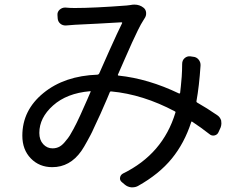

<svg xmlns="http://www.w3.org/2000/svg" viewBox="-20 -762 1040 827"><path d="M265.6 -158.2Q273.4 -167 280.8 -178.7Q288.1 -190.4 296.4 -206.1Q304.7 -221.7 310.5 -233.4Q316.4 -245.1 326.2 -266.6Q335.9 -288.1 340.3 -298.3Q344.7 -308.6 356 -333.5Q367.2 -358.4 370.1 -366.2Q371.1 -367.2 370.1 -368.7Q369.1 -370.1 367.2 -369.1Q267.6 -360.4 208.5 -307.6Q149.4 -254.9 149.4 -189.5Q149.4 -159.2 166 -141.1Q182.6 -123 206.1 -123Q223.6 -123 237.3 -130.9Q251 -138.7 265.6 -158.2ZM916 -265.6Q927.7 -257.8 932.6 -243.2Q933.6 -236.3 933.6 -230.5Q933.6 -222.7 930.7 -213.9L921.9 -194.3Q917 -181.6 904.3 -178.7Q891.6 -175.8 881.8 -184.6Q845.7 -212.9 808.6 -237.3Q804.7 -240.2 803.7 -236.3Q774.4 -145.5 719.7 -78.6Q665 -11.7 574.2 39.1Q563.5 44.9 550.8 44.9Q547.9 44.9 544.9 44.9Q529.3 43 517.6 33.2L504.9 22.5Q495.1 14.6 497.1 2.9Q499 -8.8 509.8 -14.6Q681.6 -98.6 735.4 -276.4Q737.3 -280.3 733.4 -282.2Q595.7 -355.5 459 -368.2Q455.1 -369.1 453.1 -365.2Q452.1 -361.3 440.9 -335.9Q429.7 -310.5 426.8 -303.7Q423.8 -296.9 413.6 -273.4Q403.3 -250 398.4 -240.7Q393.6 -231.4 384.8 -211.4Q376 -191.4 370.1 -180.7Q364.3 -169.9 356.4 -155.3Q348.6 -140.6 342.3 -130.4Q335.9 -120.1 330.1 -111.3Q281.2 -42 205.1 -42Q149.4 -42 112.8 -79.6Q76.2 -117.2 76.2 -177.7Q76.2 -287.1 167 -361.3Q257.8 -435.5 400.4 -440.4Q405.3 -441.4 407.2 -445.3Q414.1 -461.9 451.2 -544.4Q488.3 -627 505.9 -662.1Q506.8 -663.1 505.9 -664.6Q504.9 -666 503.9 -666Q480.5 -664.1 401.9 -660.2Q323.2 -656.2 302.7 -655.3Q282.2 -654.3 264.6 -652.3Q250 -651.4 239.7 -660.2Q229.5 -668.9 228.5 -682.6L227.5 -697.3Q226.6 -710.9 236.8 -720.2Q247.1 -729.5 260.7 -729.5Q281.2 -727.5 300.8 -727.5Q384.8 -727.5 525.4 -738.3Q533.2 -739.3 541 -740.2Q550.8 -742.2 558.6 -742.2Q582 -742.2 598.6 -728.5Q608.4 -720.7 609.4 -707Q610.4 -693.4 602.5 -682.6Q600.6 -678.7 597.7 -674.8Q587.9 -660.2 573.7 -631.3Q559.6 -602.5 548.8 -578.6Q538.1 -554.7 517.6 -508.3Q497.1 -461.9 488.3 -441.4Q486.3 -437.5 490.2 -436.5Q619.1 -422.9 751 -359.4Q754.9 -358.4 755.9 -362.3Q758.8 -384.8 762.7 -431.6Q764.6 -460 764.6 -486.3Q764.6 -502 774.9 -511.2Q785.2 -520.5 798.8 -519.5L811.5 -517.6Q826.2 -516.6 835.4 -505.4Q844.7 -494.1 843.8 -479.5Q837.9 -390.6 826.2 -326.2Q825.2 -322.3 829.1 -320.3Q872.1 -295.9 916 -265.6Z"/></svg>

Font: Gen Jyuu GothicL Regular
Style: Regular
Weight: 400
Designer: [Source Han Sans]
Ryoko NISHIZUKA  (kana & ideographs); Paul D. Hunt (Latin, Greek & Cyrillic); Wenlong ZHANG  (bopomofo
Version: Version 1.002.20150607